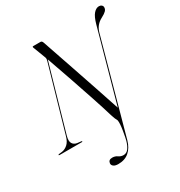

<svg xmlns="http://www.w3.org/2000/svg" viewBox="-244 -859 1172 1250"><g transform="rotate(-30 341.5 -234.0)"><path d="M610.5 -617.5Q624.5 -668 643.5 -689.5Q662.5 -711 684 -711Q696 -711 703.8 -704Q711.5 -697 711 -687Q711 -673 700 -661.8Q689 -650.5 664 -637.5Q615 -612.5 601 -560.5L408 138Q394 187.5 362.2 215Q330.5 242.5 281 242.5Q256.5 242.5 245 233Q233.5 223.5 235 210.5Q238 186 266 186Q287.5 186 303.5 197.5Q319.5 209 339.5 209Q361.5 209 376.2 190.2Q391 171.5 401 136.5Q403 129 406.8 110.5Q410.5 92 414.2 69.2Q418 46.5 419.5 25.8Q421 5 418.5 -7Q412.5 -18 408.8 -27Q405 -36 400.5 -49.5Q378.5 -123.5 349.2 -211Q320 -298.5 287.8 -392.2Q255.5 -486 223 -577.5L81.5 -84Q72 -49 82.2 -31.5Q92.5 -14 116 -10L146.5 -6.5Q150.5 -6 150.5 -3Q150 0 147 0H-19Q-27.5 0 -27.5 -3Q-27 -7 -21.5 -7.5L2 -10Q26.5 -14 46 -31.8Q65.5 -49.5 75.5 -85.5L215 -570.5Q218 -581 217.5 -587.8Q217 -594.5 213.5 -602L179.5 -691.5Q177 -700 184 -700H239Q250 -700 255 -684Q299 -555.5 334.8 -450.8Q370.5 -346 401.2 -255.2Q432 -164.5 460.5 -77.5Z"/></g></svg>

Font: Fraunces 144pt S000 Light
Style: Italic
Weight: 300
Italic angle: -16°
Version: Version 1.000; ttfautohint (v1.8.3)